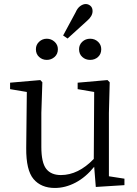

<svg xmlns="http://www.w3.org/2000/svg" viewBox="-20 -918 679 952"><path d="M372 -674Q372 -696 388 -711Q404 -726 427 -726Q450 -726 466 -711Q482 -696 482 -674Q482 -650 466 -635.5Q450 -621 427 -621Q404 -621 388 -635.5Q372 -650 372 -674ZM412 -815 315 -727 293 -742 355 -857Q364 -878 378 -888Q392 -898 405 -898Q418 -898 428.5 -889Q439 -880 439 -863Q439 -838 412 -815ZM212 -621Q190 -621 174 -635.5Q158 -650 158 -674Q158 -696 174 -711Q190 -726 212 -726Q234 -726 250.5 -711Q267 -696 267 -674Q267 -650 250.5 -635.5Q234 -621 212 -621ZM520 -44 597 -32V0L455 9L447 -91Q405 -39 354.5 -12.5Q304 14 252 14Q184 14 146.5 -30Q109 -74 110 -184L113 -462L30 -476V-508L180 -521L190 -510L185 -358V-190Q185 -112 209 -81Q233 -50 282 -50Q368 -50 445 -130L447 -462L365 -476V-508L513 -521L524 -510L520 -358Z"/></svg>

Font: Shippori Mincho TTF
Style: Regular
Weight: 400
Version: Version 2.100